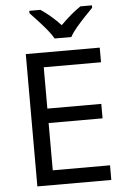

<svg xmlns="http://www.w3.org/2000/svg" viewBox="-62 -988 679 1032"><g transform="rotate(-5 278.0 -472.0)"><path d="M496 0H97V-714H496V-635H187V-412H478V-334H187V-79H496ZM259 -784Q246 -807 224 -833.5Q202 -860 178 -886Q154 -912 136 -931V-944H196Q222 -927 250 -903Q278 -879 303 -852Q330 -879 358 -903Q386 -927 412 -944H474V-931Q455 -912 430.5 -886Q406 -860 383.5 -833.5Q361 -807 349 -784Z"/></g></svg>

Font: Noto Sans Myanmar
Style: Regular
Weight: 400
Designer: Monotype Design Team
Foundry: Monotype Imaging Inc.
Version: Version 2.107